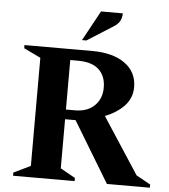

<svg xmlns="http://www.w3.org/2000/svg" viewBox="-58 -914 851 966"><g transform="rotate(5 367.5 -431.0)"><path d="M44 0V-16L129 -57V-603L44 -644V-660H386Q491 -660 551.5 -616.5Q612 -573 612 -497Q612 -442 575 -402.5Q538 -363 478 -340L663 -56L735 -16V0H518L333 -306H280V-58L355 -16V0ZM320 -605H280V-355H326Q388 -355 424 -390Q460 -425 460 -481Q460 -540 424.5 -572.5Q389 -605 320 -605ZM330 -710 413 -862H523Q523 -843 515 -825.5Q507 -808 483 -793L352 -710Z"/></g></svg>

Font: Spectral
Style: Bold
Weight: 700
Designer: Jean-Baptiste Levee
Foundry: Production Type
Version: Version 2.001